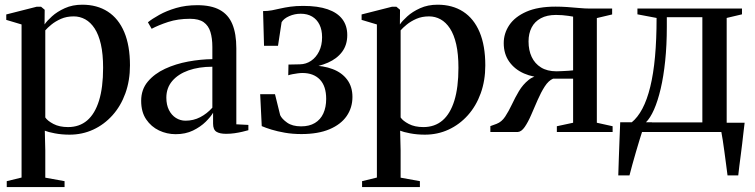

<svg xmlns="http://www.w3.org/2000/svg" viewBox="-20 -548 3134 797"><path d="M8 228.5V204L69.5 189V-446.5L6 -465.5V-488L132 -520H150.5L165.5 -507.5L165 -446.5Q174.5 -461 195.8 -480.2Q217 -499.5 249 -514Q281 -528.5 321.5 -528.5Q383 -528.5 427.5 -499.8Q472 -471 495.8 -414.8Q519.5 -358.5 519.5 -276.5Q519.5 -213.5 500.5 -160.8Q481.5 -108 447 -69.5Q412.5 -31 367 -10Q321.5 11 268.5 11Q236 11 207.5 5.5Q179 0 166 -5.5L168 76.5V189.5L248 204V228.5ZM262.5 -20.5Q309.5 -20.5 341.8 -48Q374 -75.5 391 -130.2Q408 -185 408 -266.5Q408 -323.5 398.8 -364Q389.5 -404.5 372.8 -430Q356 -455.5 333.8 -467.8Q311.5 -480 286 -480Q256.5 -480 233.2 -469.8Q210 -459.5 193.5 -446Q177 -432.5 168 -422V-60.5Q177 -46.5 201.8 -33.5Q226.5 -20.5 262.5 -20.5Z M709.5 9Q672.5 9 640 -6.5Q607.5 -22 586.8 -52.5Q566 -83 566 -129.5Q566 -176.5 593.5 -209.2Q621 -242 665.2 -262.5Q709.5 -283 761.2 -292.5Q813 -302 861.5 -302.5V-353Q861.5 -389 853.5 -415.2Q845.5 -441.5 825.5 -455.8Q805.5 -470 768.5 -470Q718.5 -470 678 -456.8Q637.5 -443.5 609.5 -428.5L594 -455.5Q611 -469.5 641 -486.2Q671 -503 711 -514.8Q751 -526.5 799 -526.5Q856.5 -526.5 892.2 -507Q928 -487.5 944.5 -447.8Q961 -408 961 -347.5V-32L1011 -29.5V-7.5Q1000.5 -4.5 985.8 -1Q971 2.5 953.8 5Q936.5 7.5 918.5 7.5Q892 7.5 878.2 -1.2Q864.5 -10 864.5 -35V-80Q855 -63.5 833.8 -42.5Q812.5 -21.5 781.2 -6.2Q750 9 709.5 9ZM750 -47Q783 -47 811 -61.5Q839 -76 861.5 -101V-271Q805.5 -271 762.5 -255.8Q719.5 -240.5 695 -211.8Q670.5 -183 670.5 -142.5Q670.5 -113 681.2 -91.5Q692 -70 710.2 -58.5Q728.5 -47 750 -47Z M1231 8.5Q1194.5 8.5 1163 3Q1131.5 -2.5 1107 -10Q1082.5 -17.5 1066.5 -24.5L1060 -157H1121.5L1143 -70Q1150 -54.5 1171.8 -39Q1193.5 -23.5 1230 -23.5Q1264 -23.5 1287.2 -37.5Q1310.5 -51.5 1322.2 -77.2Q1334 -103 1334 -137.5Q1334 -190.5 1307.8 -217.8Q1281.5 -245 1235.5 -245Q1226.5 -245 1215.5 -243.5Q1204.5 -242 1194 -240Q1183.5 -238 1176.5 -235.5L1177.5 -280L1225 -281Q1250.5 -281.5 1271.2 -295.5Q1292 -309.5 1304.5 -334.8Q1317 -360 1317 -393.5Q1317 -424 1306.2 -445.8Q1295.5 -467.5 1275.8 -479.2Q1256 -491 1228.5 -491Q1203 -491 1180.5 -481Q1158 -471 1149 -456L1134 -358H1076L1072 -502Q1091.5 -502 1108.8 -505.2Q1126 -508.5 1144.2 -512.8Q1162.5 -517 1185.2 -520.2Q1208 -523.5 1239 -523.5Q1299.5 -523.5 1340 -509.5Q1380.5 -495.5 1401 -468.5Q1421.5 -441.5 1421.5 -402.5Q1421.5 -361.5 1400.2 -333Q1379 -304.5 1341.5 -288Q1304 -271.5 1255.5 -265.5L1271.5 -276Q1322 -276 1360.8 -261.2Q1399.5 -246.5 1421.2 -217.2Q1443 -188 1443 -145.5Q1443 -101 1419 -66.2Q1395 -31.5 1347.8 -11.5Q1300.5 8.5 1231 8.5Z M1483 228.5V204L1544.5 189V-446.5L1481 -465.5V-488L1607 -520H1625.5L1640.5 -507.5L1640 -446.5Q1649.5 -461 1670.8 -480.2Q1692 -499.5 1724 -514Q1756 -528.5 1796.5 -528.5Q1858 -528.5 1902.5 -499.8Q1947 -471 1970.8 -414.8Q1994.5 -358.5 1994.5 -276.5Q1994.5 -213.5 1975.5 -160.8Q1956.5 -108 1922 -69.5Q1887.5 -31 1842 -10Q1796.5 11 1743.5 11Q1711 11 1682.5 5.5Q1654 0 1641 -5.5L1643 76.5V189.5L1723 204V228.5ZM1737.5 -20.5Q1784.5 -20.5 1816.8 -48Q1849 -75.5 1866 -130.2Q1883 -185 1883 -266.5Q1883 -323.5 1873.8 -364Q1864.5 -404.5 1847.8 -430Q1831 -455.5 1808.8 -467.8Q1786.5 -480 1761 -480Q1731.5 -480 1708.2 -469.8Q1685 -459.5 1668.5 -446Q1652 -432.5 1643 -422V-60.5Q1652 -46.5 1676.8 -33.5Q1701.5 -20.5 1737.5 -20.5Z M2015.5 0V-24.5L2041.5 -34Q2062.5 -42 2077 -64Q2091.5 -86 2104.8 -114.2Q2118 -142.5 2134.2 -169.8Q2150.5 -197 2174 -216Q2197.5 -235 2233.5 -238L2241.5 -226Q2194 -226 2155.2 -243Q2116.5 -260 2093.8 -292Q2071 -324 2071 -369Q2071 -409.5 2094.2 -444Q2117.5 -478.5 2165.2 -499.5Q2213 -520.5 2286.5 -520.5Q2309.5 -520.5 2334.5 -518.8Q2359.5 -517 2383.8 -514.8Q2408 -512.5 2427.5 -512.5H2521V-488L2457.5 -473V-38.5L2523 -24V0H2291.5V-24L2359 -38.5V-221.5H2276Q2257 -213.5 2241.2 -189Q2225.5 -164.5 2211.8 -133Q2198 -101.5 2185 -71.2Q2172 -41 2158.2 -21Q2144.5 -1 2129 0ZM2290 -252Q2299.5 -252 2313 -252.8Q2326.5 -253.5 2339.2 -254.2Q2352 -255 2359 -256V-479Q2351 -480.5 2339.2 -482.2Q2327.5 -484 2314.2 -485Q2301 -486 2288 -486Q2250.5 -486 2225 -472.2Q2199.5 -458.5 2186.8 -433.8Q2174 -409 2174 -376Q2174 -339.5 2187 -311.8Q2200 -284 2225.8 -268Q2251.5 -252 2290 -252Z M2590 0V-35.5L2601.5 -39.5Q2627 -60 2646.5 -96.8Q2666 -133.5 2679.2 -187.5Q2692.5 -241.5 2699 -312.8Q2705.5 -384 2705.5 -473.5L2626 -488.5V-512.5H3060V-488.5L2996.5 -473.5V0ZM2661 -40H2895.5V-476.5H2748V-437Q2748 -360 2741.2 -295.2Q2734.5 -230.5 2722.5 -179.5Q2710.5 -128.5 2694.8 -93Q2679 -57.5 2661 -40ZM2546.5 180Q2547.5 145.5 2548.8 109Q2550 72.5 2551.5 35Q2553 -2.5 2554.5 -40.5H2686.5L2646 -3Q2642 9.5 2635 32Q2628 54.5 2620.2 81.5Q2612.5 108.5 2605.2 134.2Q2598 160 2593 180ZM3000 180Q2997 158 2993.8 132.5Q2990.5 107 2987 81.5Q2983.5 56 2980.2 34Q2977 12 2974 -2L2944.5 -38.5H3071Q3068.5 -19 3066 3.2Q3063.5 25.5 3060.8 48.8Q3058 72 3055 95Q3052 118 3049.2 139.8Q3046.5 161.5 3044.5 180Z"/></svg>

Font: Merriweather 120pt
Style: Regular
Weight: 400
Version: Version 2.100